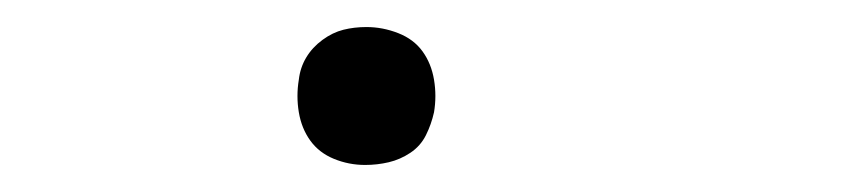

<svg xmlns="http://www.w3.org/2000/svg" viewBox="-20 -114 640 142"><path d="M250 8Q238 8 227 3.5Q216 -1 209.5 -10Q203 -19 201 -31Q199 -43 201 -55Q202 -64 206.5 -71.5Q211 -79 218.5 -84.5Q226 -90 234 -92Q242 -94 251 -94Q263 -94 274.5 -89.5Q286 -85 292.5 -76Q299 -67 301 -55Q303 -43 301 -31Q299 -22 295 -14Q291 -6 283.5 -1Q276 4 267.5 6Q259 8 250 8Z"/></svg>

Font: Iosevka Extralight Extended
Style: Italic
Weight: 200
Width: 7
Italic angle: -9°
Monospace: yes
Designer: Belleve Invis
Foundry: Belleve Invis
Version: Version 32.5.0; ttfautohint (v1.8.4)